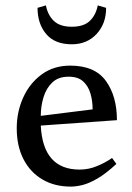

<svg xmlns="http://www.w3.org/2000/svg" viewBox="-20 -675 490 711"><path d="M413 -230 131 -210Q139 -47 275 -47Q308 -47 339.5 -60Q371 -73 395 -90L411 -68Q372 -32 341 -14Q310 4 286 10Q262 16 242 16Q182 16 137 -10.5Q92 -37 67 -85.5Q42 -134 42 -200Q42 -261 66 -314Q90 -367 134.5 -399.5Q179 -432 240 -432Q331 -432 372 -375.5Q413 -319 413 -230ZM234 -391Q196 -391 173.5 -369.5Q151 -348 141 -314.5Q131 -281 131 -246L323 -270Q323 -301 315 -328.5Q307 -356 288 -373.5Q269 -391 234 -391ZM373 -646 342 -655Q335 -619 312.5 -597.5Q290 -576 246 -576Q202 -576 179.5 -597.5Q157 -619 150 -655L119 -646Q119 -587 151 -549Q183 -511 246 -511Q302 -511 337.5 -549Q373 -587 373 -646Z"/></svg>

Font: Buenard
Style: Regular
Weight: 400
Version: Version 2.000